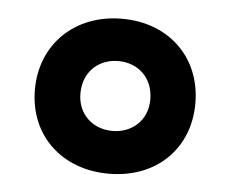

<svg xmlns="http://www.w3.org/2000/svg" viewBox="-36 -764 499 416"><g transform="rotate(5 214.0 -555.5)"><path d="M214 -387C317 -387 388 -456 388 -555C388 -654 317 -724 214 -724C111 -724 39 -653 39 -555C39 -456 111 -387 214 -387ZM214 -480C172 -480 138 -509 138 -555C138 -603 172 -632 214 -632C256 -632 290 -603 290 -555C290 -509 256 -480 214 -480Z"/></g></svg>

Font: Noto Sans Gunjala Gondi
Style: Bold
Weight: 700
Designer: Ek Type
Foundry: Ek Type
Version: Version 1.004